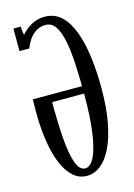

<svg xmlns="http://www.w3.org/2000/svg" viewBox="-112 -775 594 848"><g transform="rotate(-15 184.5 -351.0)"><path d="M179.5 12.5Q142 12.5 114.5 -13.2Q87 -39 69 -84.2Q51 -129.5 42.2 -189.8Q33.5 -250 33.5 -319.5Q33.5 -334 33.8 -348Q34 -362 34.5 -376H268.5V-342H113.5Q113.5 -244 119.2 -172Q125 -100 139.5 -60.8Q154 -21.5 179.5 -21.5Q204 -21.5 222 -58.2Q240 -95 249.8 -164.8Q259.5 -234.5 259.5 -334Q259.5 -408 256.5 -471Q253.5 -534 244.5 -580.8Q235.5 -627.5 218.2 -653.2Q201 -679 173 -679Q146 -679 126.5 -665Q107 -651 94.8 -631.8Q82.5 -612.5 77 -597L43.5 -617.5Q53.5 -642 73.2 -664.2Q93 -686.5 120 -700.8Q147 -715 178 -715Q223.5 -715 254.5 -685.8Q285.5 -656.5 304.2 -605.2Q323 -554 331.5 -487Q340 -420 340 -344Q340 -255.5 327.2 -188.8Q314.5 -122 292.5 -77.2Q270.5 -32.5 241.5 -10Q212.5 12.5 179.5 12.5ZM32.5 -597V-700H66Q66 -685.5 68.8 -670.2Q71.5 -655 77 -655V-597Z"/></g></svg>

Font: Imbue Thin 10pt
Style: Regular
Weight: 400
Version: Version 1.102